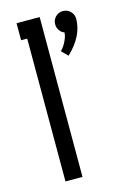

<svg xmlns="http://www.w3.org/2000/svg" viewBox="-107 -733 535 788"><g transform="rotate(-15 160.5 -339.5)"><path d="M225.1 -591.8Q212.4 -596.2 204.6 -607.9Q196.8 -619.6 196.8 -633.8Q196.8 -652.3 209.7 -665.3Q222.7 -678.2 241.2 -678.2Q259.8 -678.2 272.9 -665.3Q286.1 -652.3 286.1 -633.8Q286.1 -561 216.8 -495.1L190.9 -521Q205.6 -535.6 215.3 -556.6Q225.1 -577.6 225.1 -591.8ZM44.9 -679.2H143.1V0H70.8V-606.9H44.9Z"/></g></svg>

Font: Rawengulk
Style: Bold
Weight: 700
Version: Version 0.92